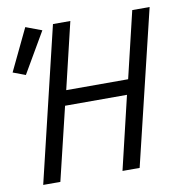

<svg xmlns="http://www.w3.org/2000/svg" viewBox="-125 -775 805 849"><g transform="rotate(-10 277.5 -350.5)"><path d="M1 0 167 -693H245L174 -395H452L523 -693H601L434 0H357L435 -328H157L78 0ZM10 -492 -46 -513 44 -701 116 -674Z"/></g></svg>

Font: Ubuntu Sans Mono
Style: Italic
Weight: 400
Italic angle: -13.5°
Monospace: yes
Designer: Dalton Maag Ltd
Foundry: Dalton Maag Ltd
Version: Version 1.006